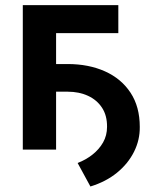

<svg xmlns="http://www.w3.org/2000/svg" viewBox="-20 -565 606 725"><path d="M123.9 -218.8V-323.2H235.1Q315 -323.2 376.6 -295.5Q438.2 -267.8 473 -214.8Q507.8 -161.9 507.8 -85.9Q508.5 -36.6 486 8.3Q463.4 53.3 421.5 87.4Q379.6 121.4 321.4 139.2L273.1 50.4Q304 38.7 329.2 18.8Q354.4 -1.1 369.3 -27.3Q384.2 -53.6 384.2 -85.9Q384.6 -128.6 365.4 -158Q346.2 -187.5 312.5 -203.1Q278.8 -218.8 235.1 -218.8ZM426.8 -545.5V-440H191.8V0H66.1V-545.5Z"/></svg>

Font: InterMG SemiBold
Style: Regular
Weight: 600
Designer: Rasmus Andersson
Foundry: rsms
Version: Version 3.019;December 26, 2023;FontCreator 15.0.0.2955 64-b